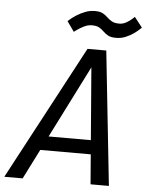

<svg xmlns="http://www.w3.org/2000/svg" viewBox="-98 -904 730 951"><g transform="rotate(5 267.0 -428.5)"><path d="M370.7 -634.5 50.7 0H-40.5L314.8 -667H408.2L479.5 0H388.3L337.3 -634.5ZM109.5 -218H421.5L406.5 -148H94.5ZM204.2 -795.3Q204.2 -795.3 214.8 -804.6Q225.3 -813.8 244.2 -826.2Q263.2 -838.5 286.8 -847.8Q310.3 -857 335.3 -857Q361.3 -857 375 -849.2Q388.7 -841.5 399.2 -831.2Q409.7 -820.8 423.2 -813.1Q436.7 -805.3 460.5 -805.3Q479.2 -805.3 496.2 -815.3Q513.3 -825.3 524 -835.3Q534.7 -845.3 534.7 -845.3L574 -795.3Q574 -795.3 564.4 -786.1Q554.8 -776.8 537.6 -764.5Q520.3 -752.2 498.2 -742.9Q476.2 -733.7 450.2 -733.7Q425.2 -733.7 411 -741.4Q396.8 -749.2 386.7 -759.5Q376.5 -769.8 363.4 -777.6Q350.3 -785.3 325.7 -785.3Q307 -785.3 287 -775.3Q267 -765.3 253.4 -755.3Q239.8 -745.3 239.8 -745.3Z"/></g></svg>

Font: Epunda Sans Light
Style: Italic
Weight: 300
Italic angle: -12.0243°
Designer: Simon Atzbach
Foundry: typofactur
Version: Version 2.204